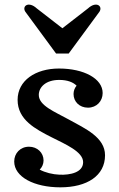

<svg xmlns="http://www.w3.org/2000/svg" viewBox="-20 -801 516 831"><path d="M41.5 -102.1C41.5 -35.2 127.9 9.8 241.2 9.8C356.9 9.8 434.6 -40.5 434.6 -128.9C434.6 -206.5 349.6 -244.1 277.8 -283.7C216.8 -317.4 147.9 -343.8 147.9 -390.1C147.9 -423.3 177.7 -455.1 236.3 -455.1C272.5 -455.1 296.9 -444.8 311.5 -430.2C303.2 -420.4 298.3 -407.7 298.3 -394C298.3 -361.3 323.7 -335 360.8 -335C397.9 -335 424.3 -362.8 424.3 -398.4C424.3 -460.9 342.8 -504.4 235.4 -504.4C133.8 -504.4 56.2 -452.6 56.2 -368.7C56.2 -282.2 133.8 -242.2 204.1 -206.5C262.7 -176.8 339.8 -144.5 339.8 -99.1C339.8 -54.2 283.2 -43 237.8 -44.9C208.5 -45.9 174.8 -54.2 151.9 -66.9C162.1 -77.1 168.5 -91.3 168.5 -106.4C168.5 -140.1 141.6 -166 105.5 -166C67.9 -166 41.5 -137.7 41.5 -102.1ZM277.3 -569.3 410.6 -750.5C425.8 -774.9 396.5 -797.4 360.8 -764.6L250 -678.7L139.2 -764.6C103.5 -797.4 74.2 -774.9 89.4 -750.5L222.7 -569.3Z"/></svg>

Font: Arbutus Slab
Style: Regular
Weight: 400
Designer: Karolina Lach
Foundry: Karolina Lach
Version: Version 1.001